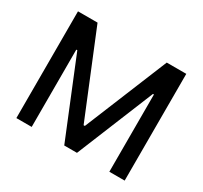

<svg xmlns="http://www.w3.org/2000/svg" viewBox="-149 -930 1196 1133"><g transform="rotate(30 449.0 -363.5)"><path d="M79.9 0V-727.3H213.1L444.6 -161.9H453.1L684.7 -727.3H817.8V0H713.4V-526.3H706.7L492.2 -1.1H405.5L191.1 -526.6H184.3V0Z"/></g></svg>

Font: Cannonade Med
Style: Regular
Weight: 500
Designer: Rasmus Andersson
Foundry: rsms
Version: Version 3.012;git-f93a4a705